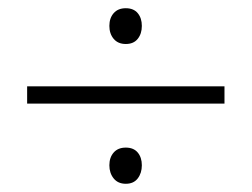

<svg xmlns="http://www.w3.org/2000/svg" viewBox="-20 -524 612 467"><path d="M46 -272V-314H526V-272ZM286 -77Q267 -77 256.5 -90Q246 -103 246 -122Q246 -141 256.5 -153Q267 -165 286 -165Q305 -165 315 -153Q325 -141 325 -122Q325 -103 315 -90Q305 -77 286 -77ZM286 -417Q267 -417 256.5 -429.5Q246 -442 246 -461Q246 -480 256.5 -492Q267 -504 286 -504Q305 -504 315 -492Q325 -480 325 -461Q325 -442 315 -429.5Q305 -417 286 -417Z"/></svg>

Font: Yaldevi ExtraLight ExtraLight
Style: Regular
Weight: 250
Version: Version 1.100